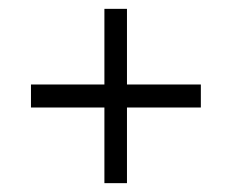

<svg xmlns="http://www.w3.org/2000/svg" viewBox="-20 -587 523 434"><path d="M50 -396H216V-567H267V-396H434V-344H267V-173H216V-344H50Z"/></svg>

Font: Encode Sans Normal
Style: Light
Weight: 300
Designer: Pablo Impallari, Andres Torresi
Foundry: Pablo Impallari, Andres Torresi
Version: Version 1.000; ttfautohint (v1.00) -l 8 -r 50 -G 200 -x 14 -